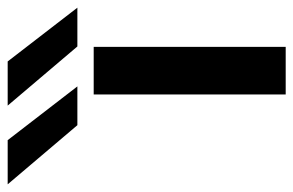

<svg xmlns="http://www.w3.org/2000/svg" viewBox="-296 -612 764 500"><g transform="rotate(-90 86.0 -362.0)"><path d="M90 0V-500H214V0ZM316 -542.5H215L61 -724H176ZM111 -542.5H10L-144 -724H-29Z"/></g></svg>

Font: Science Gothic
Style: Regular
Weight: 400
Designer: Thomas Phinney, Vassil Kateliev, Brandon Buerkle
Foundry: Font Detective LLC
Version: Version 1.018